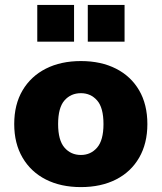

<svg xmlns="http://www.w3.org/2000/svg" viewBox="-20 -752 659 783"><path d="M310 11Q228 11 167 -20Q106 -51 72 -109Q38 -167 38 -246Q38 -326 72 -383.5Q106 -441 167 -472Q228 -503 310 -503Q392 -503 453 -472Q514 -441 547.5 -383.5Q581 -326 581 -246Q581 -167 547.5 -109Q514 -51 453 -20Q392 11 310 11ZM310 -120Q350 -120 376 -150Q402 -180 402 -246Q402 -313 376 -342.5Q350 -372 310 -372Q269 -372 243 -342.5Q217 -313 217 -246Q217 -180 243 -150Q269 -120 310 -120ZM338 -582V-732H488V-582ZM132 -582V-732H282V-582Z"/></svg>

Font: Nunito Sans 12pt Black
Style: Regular
Weight: 900
Designer: Vernon Adams
Foundry: Vernon Adams
Version: Version 3.101;gftools[0.9.27]